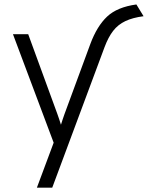

<svg xmlns="http://www.w3.org/2000/svg" viewBox="-20 -668 692 882"><path d="M149.5 194 226.5 -12.5 39.5 -511H109.5L243.5 -144.5Q248 -131.5 252 -120Q256 -108.5 260 -95Q264 -108.5 268.2 -120.5Q272.5 -132.5 276.5 -144.5L395 -466Q425.5 -548 472 -591.8Q518.5 -635.5 606.5 -647.5L639.5 -593.5Q589.5 -587 555.8 -571Q522 -555 499.8 -526.2Q477.5 -497.5 460.5 -452L220 194Z"/></svg>

Font: Overpass Light
Style: Regular
Weight: 300
Designer: Delve Withrington, Dave Bailey, Thomas Jockin
Foundry: Delve Fonts LLC
Version: Version 4.000; ttfautohint (v1.8.3)